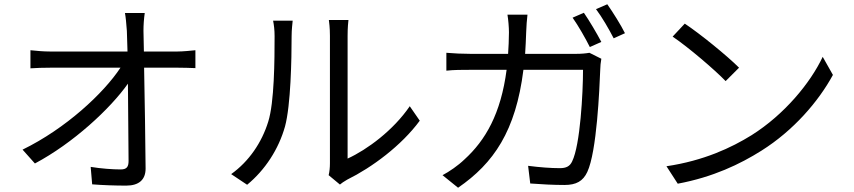

<svg xmlns="http://www.w3.org/2000/svg" viewBox="-20 -844 4010 902"><path d="M86 -141 144 -76C323 -171 498 -333 581 -451L584 -88C584 -61 576 -48 547 -48C510 -48 454 -52 406 -60L413 22C462 26 521 28 573 28C633 28 664 0 664 -52C663 -177 660 -376 657 -526H816C840 -526 875 -525 898 -524V-608C878 -606 839 -602 813 -602H656L654 -699C654 -727 656 -755 660 -783H567C571 -762 573 -737 576 -699L579 -602H215C184 -602 152 -605 123 -608V-523C154 -525 183 -526 217 -526H546C467 -406 289 -240 86 -141Z M1524 -21 1577 23C1584 17 1595 9 1611 0C1727 -57 1866 -160 1952 -277L1905 -345C1828 -232 1705 -141 1613 -99C1613 -130 1613 -613 1613 -676C1613 -714 1616 -742 1617 -750H1525C1526 -742 1530 -714 1530 -676C1530 -613 1530 -123 1530 -77C1530 -57 1528 -37 1524 -21ZM1066 -26 1141 24C1225 -45 1289 -143 1319 -250C1346 -350 1350 -564 1350 -675C1350 -705 1354 -735 1355 -747H1263C1267 -726 1270 -704 1270 -674C1270 -563 1269 -363 1240 -272C1210 -175 1150 -86 1066 -26Z M2723 -784 2670 -761C2697 -723 2731 -663 2751 -623L2805 -647C2784 -687 2748 -748 2723 -784ZM2833 -824 2780 -801C2808 -764 2841 -707 2863 -664L2916 -688C2898 -725 2859 -787 2833 -824ZM2805 -568 2749 -596C2732 -593 2712 -591 2685 -591H2447C2449 -624 2451 -658 2452 -694C2453 -718 2455 -753 2458 -775H2364C2368 -752 2371 -715 2371 -692C2371 -657 2369 -623 2367 -591H2191C2153 -591 2112 -593 2077 -596V-512C2112 -516 2153 -516 2192 -516H2360C2333 -310 2261 -185 2162 -95C2132 -66 2091 -38 2059 -21L2132 38C2299 -77 2403 -228 2439 -516H2719C2719 -409 2706 -163 2668 -86C2657 -62 2639 -54 2610 -54C2568 -54 2515 -58 2461 -65L2471 18C2523 22 2581 25 2632 25C2687 25 2719 7 2739 -36C2784 -132 2796 -423 2800 -519C2800 -532 2802 -551 2805 -568Z M3197 -733 3140 -672C3214 -622 3339 -515 3389 -463L3452 -526C3396 -582 3268 -686 3197 -733ZM3111 -63 3164 19C3330 -12 3457 -73 3557 -136C3708 -231 3825 -367 3893 -492L3845 -577C3787 -454 3665 -306 3511 -209C3416 -150 3286 -89 3111 -63Z"/></svg>

Font: Source Han Sans JP
Style: Regular
Weight: 400
Designer: Ryoko NISHIZUKA 西塚涼子 (kana, bopomofo & ideographs); Paul D. Hunt (Latin, Greek & Cyrillic); Sandoll Communications 산돌커뮤니
Foundry: Adobe
Version: Version 2.004;hotconv 1.0.118;makeotfexe 2.5.65603